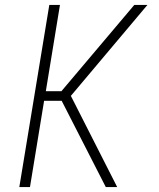

<svg xmlns="http://www.w3.org/2000/svg" viewBox="-20 -755 640 775"><path d="M58 0 179 -735H222L165 -387H228L522 -735H575L266 -368L453 0H407L229 -348H158L101 0Z"/></svg>

Font: Iosevka Curly XLtExObl
Style: Regular
Weight: 200
Width: 7
Italic angle: -9°
Monospace: yes
Designer: Belleve Invis
Foundry: Belleve Invis
Version: Version 11.0.1; ttfautohint (v1.8.3)